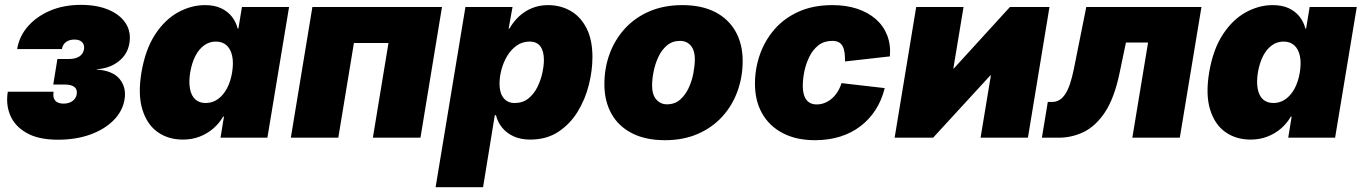

<svg xmlns="http://www.w3.org/2000/svg" viewBox="-20 -568 5620 792"><path d="M219.2 8.3Q139.2 8.3 90.3 -19.3Q41.5 -46.9 22.5 -91.8Q3.4 -136.7 12.2 -189.5H201.2Q196.8 -166 207.5 -153.3Q218.3 -140.6 241.7 -140.6Q256.8 -140.6 268.6 -145.5Q280.3 -150.4 287.4 -159.2Q294.4 -168 296.4 -178.7Q299.8 -199.2 286.9 -209.2Q273.9 -219.2 248 -219.2H199.7L216.8 -324.7H265.1Q291 -324.7 307.1 -335Q323.2 -345.2 326.7 -365.7Q329.1 -382.8 318.8 -393.8Q308.6 -404.8 287.6 -404.8Q265.6 -404.8 252 -394.5Q238.3 -384.3 235.4 -365.7H50.8Q59.1 -417.5 94.5 -458.5Q129.9 -499.5 186 -523.7Q242.2 -547.9 314 -547.9Q380.4 -547.9 428 -527.6Q475.6 -507.3 498.5 -471.9Q521.5 -436.5 513.7 -389.2Q505.9 -342.8 468.3 -314Q430.7 -285.2 379.4 -282.7V-281.2Q445.8 -276.4 473.9 -241.5Q502 -206.5 493.7 -157.7Q485.8 -109.4 448.5 -71.8Q411.1 -34.2 352.1 -12.9Q293 8.3 219.2 8.3Z M734.4 7.8Q674.3 7.8 630.4 -23.2Q586.4 -54.2 567.4 -116Q548.3 -177.7 563.5 -269.5Q579.6 -364.3 619.9 -425.8Q660.2 -487.3 714.4 -517.1Q768.6 -546.9 825.2 -546.9Q864.3 -546.9 891.6 -534.2Q918.9 -521.5 936.3 -499.5Q953.6 -477.5 960.4 -450.2H963.4L978 -539.1H1172.4L1083 0H889.6L903.8 -86.9H900.4Q884.3 -59.1 859.6 -37.8Q835 -16.6 803.5 -4.4Q772 7.8 734.4 7.8ZM828.6 -143.1Q856 -143.1 878.2 -158.7Q900.4 -174.3 915.8 -202.6Q931.2 -231 937.5 -269.5Q943.8 -309.1 937.7 -337.4Q931.6 -365.7 914.6 -381.1Q897.5 -396.5 870.1 -396.5Q843.8 -396.5 822.3 -381.1Q800.8 -365.7 786.1 -337.4Q771.5 -309.1 764.6 -269.5Q758.3 -230.5 763.7 -201.9Q769 -173.3 785.4 -158.2Q801.8 -143.1 828.6 -143.1Z M1803.2 -539.1 1714.4 0H1518.1L1582.5 -390.6H1439.9L1375.5 0H1179.7L1268.6 -539.1Z M1776.9 204.1 1899.9 -539.1H2094.2L2078.1 -450.2H2081.5Q2097.7 -478.5 2120.8 -500.2Q2144 -522 2174.3 -534.4Q2204.6 -546.9 2240.7 -546.9Q2291.5 -546.9 2333 -523.4Q2374.5 -500 2399.2 -452.1Q2423.8 -404.3 2423.8 -332.5Q2423.8 -276.9 2408.9 -217.5Q2394 -158.2 2362.8 -107.2Q2331.5 -56.2 2283 -24.2Q2234.4 7.8 2167 7.8Q2127 7.8 2097.9 -5.9Q2068.8 -19.5 2050.8 -42.2Q2032.7 -64.9 2025.9 -92.8H2021L1972.7 204.1ZM2103 -143.1Q2136.2 -143.1 2159.2 -161.4Q2182.1 -179.7 2196.3 -208Q2210.4 -236.3 2217 -266.6Q2223.6 -296.9 2223.6 -320.8Q2223.6 -356.9 2209 -376.7Q2194.3 -396.5 2164.6 -396.5Q2134.8 -396.5 2111.6 -380.1Q2088.4 -363.8 2072.5 -337.6Q2056.6 -311.5 2048.6 -281Q2040.5 -250.5 2040.5 -222.2Q2040.5 -185.1 2056.9 -164.1Q2073.2 -143.1 2103 -143.1Z M2722.7 10.3Q2643.1 10.3 2587.2 -18.3Q2531.2 -46.9 2502.2 -98.9Q2473.1 -150.9 2473.1 -220.7Q2473.1 -287.6 2494.9 -346.4Q2516.6 -405.3 2558.3 -450.7Q2600.1 -496.1 2659.7 -521.5Q2719.2 -546.9 2794.4 -546.9Q2874 -546.9 2929.4 -518.6Q2984.9 -490.2 3014.2 -438.2Q3043.5 -386.2 3043.5 -316.4Q3043.5 -251 3022.2 -191.9Q3001 -132.8 2959.7 -87.4Q2918.5 -42 2858.9 -15.9Q2799.3 10.3 2722.7 10.3ZM2731.4 -137.7Q2763.2 -137.7 2785.2 -156.7Q2807.1 -175.8 2820.8 -205.3Q2834.5 -234.9 2840.3 -266.8Q2846.2 -298.8 2846.2 -323.7Q2846.2 -349.1 2838.4 -365.7Q2830.6 -382.3 2816.9 -390.9Q2803.2 -399.4 2785.6 -399.4Q2753.4 -399.4 2731.2 -380.6Q2709 -361.8 2695.6 -332.8Q2682.1 -303.7 2676 -272.2Q2669.9 -240.7 2669.9 -214.8Q2669.9 -177.2 2687.3 -157.5Q2704.6 -137.7 2731.4 -137.7Z M3341.8 10.3Q3264.6 10.3 3209 -18.8Q3153.3 -47.9 3123.8 -100.1Q3094.2 -152.3 3094.2 -222.7Q3094.2 -284.7 3114.5 -342.8Q3134.8 -400.9 3174.8 -447Q3214.8 -493.2 3274.7 -520Q3334.5 -546.9 3414.1 -546.9Q3470.2 -546.9 3515.4 -532Q3560.5 -517.1 3592.3 -489.5Q3624 -461.9 3639.4 -422.9Q3654.8 -383.8 3650.9 -335.4L3465.8 -314.5Q3465.8 -334.5 3463.9 -350.1Q3461.9 -365.7 3456.1 -377Q3450.2 -388.2 3439.7 -393.8Q3429.2 -399.4 3413.1 -399.4Q3379.9 -399.4 3356.7 -381.6Q3333.5 -363.8 3319.1 -335Q3304.7 -306.2 3298.1 -274.2Q3291.5 -242.2 3291.5 -214.4Q3291.5 -189.5 3297.9 -172.1Q3304.2 -154.8 3317.1 -146Q3330.1 -137.2 3349.1 -137.2Q3365.7 -137.2 3381.3 -143.3Q3397 -149.4 3410.4 -160.6Q3423.8 -171.9 3434.3 -188.2Q3444.8 -204.6 3451.2 -225.1L3629.4 -204.6Q3617.2 -154.8 3592 -115.5Q3566.9 -76.2 3530 -47.9Q3493.2 -19.5 3445.8 -4.6Q3398.4 10.3 3341.8 10.3Z M4220.2 0H4024.9L4067.4 -257.3H4065.4L3829.1 0H3670.4L3759.3 -539.1H3954.6L3912.6 -285.6H3914.6L4146 -539.1H4309.1Z M4277.8 0 4302.2 -147.5H4320.3Q4336.4 -147.5 4349.6 -155.3Q4362.8 -163.1 4373.8 -179.4Q4384.8 -195.8 4393.6 -221.7Q4402.3 -247.6 4409.7 -283.7L4460.9 -539.1H4936L4846.7 0H4650.9L4715.8 -392.6H4624.5L4597.7 -264.2Q4576.2 -162.6 4538.1 -105.2Q4500 -47.9 4450.9 -23.9Q4401.9 0 4346.7 0Z M5138.7 7.8Q5078.6 7.8 5034.7 -23.2Q4990.7 -54.2 4971.7 -116Q4952.6 -177.7 4967.8 -269.5Q4983.9 -364.3 5024.2 -425.8Q5064.5 -487.3 5118.7 -517.1Q5172.9 -546.9 5229.5 -546.9Q5268.6 -546.9 5295.9 -534.2Q5323.2 -521.5 5340.6 -499.5Q5357.9 -477.5 5364.7 -450.2H5367.7L5382.3 -539.1H5576.7L5487.3 0H5293.9L5308.1 -86.9H5304.7Q5288.6 -59.1 5263.9 -37.8Q5239.3 -16.6 5207.8 -4.4Q5176.3 7.8 5138.7 7.8ZM5232.9 -143.1Q5260.3 -143.1 5282.5 -158.7Q5304.7 -174.3 5320.1 -202.6Q5335.4 -231 5341.8 -269.5Q5348.1 -309.1 5342 -337.4Q5335.9 -365.7 5318.8 -381.1Q5301.8 -396.5 5274.4 -396.5Q5248 -396.5 5226.6 -381.1Q5205.1 -365.7 5190.4 -337.4Q5175.8 -309.1 5168.9 -269.5Q5162.6 -230.5 5168 -201.9Q5173.3 -173.3 5189.7 -158.2Q5206.1 -143.1 5232.9 -143.1Z"/></svg>

Font: Inter 18pt Black
Style: Italic
Weight: 900
Italic angle: -9.3988°
Designer: Rasmus Andersson
Foundry: rsms
Version: Version 4.001;git-66647c0bb